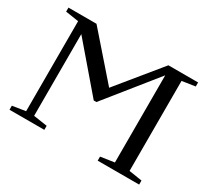

<svg xmlns="http://www.w3.org/2000/svg" viewBox="-132 -861 1152 1066"><g transform="rotate(30 444.5 -327.5)"><path d="M425.3 -278.3H408.2L164.1 -563V-39.1L252 -25.9V0H28.8V-25.9L112.8 -39.1V-616.2L28.8 -628.9V-654.8H208.5L446.8 -382.3L669.4 -654.8H859.9V-628.9L775.9 -616.2V-39.1L859.9 -25.9V0H594.2V-25.9L682.1 -39.1V-597.7Z"/></g></svg>

Font: Tinos
Style: Regular
Weight: 400
Designer: Steve Matteson
Foundry: Monotype Imaging Inc.
Version: Version 1.23